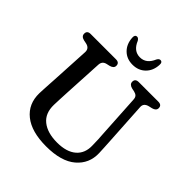

<svg xmlns="http://www.w3.org/2000/svg" viewBox="-242 -1061 1240 1240"><g transform="rotate(45 378.0 -441.5)"><path d="M584 -292 566 -596Q565 -614.5 556.5 -623.2Q548 -632 531 -636L509 -640.5Q478.5 -648.5 478.5 -672Q478.5 -700 510.5 -700H688.5Q720.5 -700 720.5 -672Q720.5 -649 690 -641L668 -636Q628 -626.5 630.5 -592L648.5 -292.5Q650 -267.5 651.2 -243.8Q652.5 -220 653.5 -194.5Q656.5 -101.5 587.2 -42.2Q518 17 380.5 17Q246.5 17 175.8 -39.8Q105 -96.5 107 -195Q107.5 -210.5 108.8 -234.5Q110 -258.5 111.5 -283Q113 -307.5 114 -324L128.5 -592Q130 -628 92 -636L70 -640.5Q39.5 -647.5 39.5 -672Q39.5 -700 71 -700H301.5Q333.5 -700 333.5 -672Q333.5 -649 302.5 -641L280.5 -636Q247.5 -628.5 246 -594L231.5 -323Q229.5 -288.5 228.5 -260.5Q227.5 -232.5 226.5 -209Q224.5 -130.5 274.5 -90.5Q324.5 -50.5 413 -50.5Q499.5 -50.5 545.2 -90.2Q591 -130 588 -201Q587.5 -233.5 586.5 -253.8Q585.5 -274 584 -292ZM402 -818Q460 -818 487.5 -884Q497 -900 508 -900Q528.5 -900 526.5 -872.5Q523.5 -817.5 489.2 -784Q455 -750.5 402 -750.5Q349 -750.5 315 -784Q281 -817.5 277.5 -872.5Q275.5 -900 296 -900Q307 -900 317 -884Q344 -818 402 -818Z"/></g></svg>

Font: Fraunces 9pt S100
Style: Regular
Weight: 400
Version: Version 1.000; ttfautohint (v1.8.3)